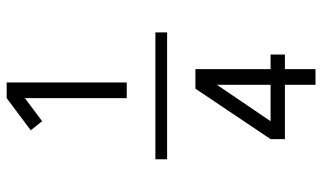

<svg xmlns="http://www.w3.org/2000/svg" viewBox="-220 -620 989 590"><g transform="rotate(-90 275.0 -325.5)"><path d="M80 -307V-343H470V-307ZM268 -431V-744L197 -691L169 -726L268 -800H316V-431ZM309 149V55H142V11L297 -220H357V11H402V55H357V149ZM309 11V-154L197 11Z"/></g></svg>

Font: Lode Dark Term
Style: Regular
Weight: 400
Monospace: yes
Designer: Belleve Invis
Foundry: Belleve Invis
Version: Version 29.2.0